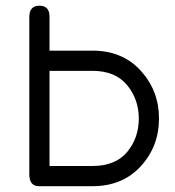

<svg xmlns="http://www.w3.org/2000/svg" viewBox="-20 -641 610 668"><path d="M301.8 -464.8Q406.2 -464.8 469.7 -395Q533.2 -325.2 533.2 -228.5Q533.2 -131.8 469.7 -62.5Q406.2 6.8 301.8 6.8H115.2Q82 6.8 82 -35.2V-582Q82 -621.1 117.2 -621.1Q152.3 -621.1 152.3 -583V-464.8ZM301.8 -394.5H152.3V-63.5H301.8Q381.8 -63.5 422.4 -112.3Q462.9 -161.1 462.9 -228.5Q462.9 -295.9 421.9 -345.2Q380.9 -394.5 301.8 -394.5Z"/></svg>

Font: Jura
Style: DemiBold
Weight: 600
Version: Version 2.5